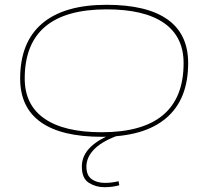

<svg xmlns="http://www.w3.org/2000/svg" viewBox="-20 -560 871 800"><path d="M404 10Q236 10 150 -51Q64 -112 64 -233Q64 -384 155.5 -462Q247 -540 424 -540Q592 -540 678 -479Q764 -418 764 -297Q764 -146 672.5 -68Q581 10 404 10ZM404 -9Q745 -9 745 -297Q745 -407 663.5 -464Q582 -521 424 -521Q83 -521 83 -233Q83 -123 165 -66Q247 -9 404 -9ZM468 -9 485 0Q412 24 376 58.5Q340 93 340 134Q340 171 362 186.5Q384 202 417 202Q447 202 474 195L477 212Q448 220 415 220Q379 220 350 201.5Q321 183 321 134Q321 42 468 -9Z"/></svg>

Font: Georama ExtraExtended Thin
Style: Italic
Weight: 100
Width: 8
Italic angle: -9°
Designer: Jean-Baptiste Levee
Foundry: Production Type
Version: Version 1.000